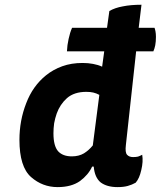

<svg xmlns="http://www.w3.org/2000/svg" viewBox="-20 -765 674 805"><path d="M282.2 -648.4Q273.4 -628.9 267.6 -601.6Q261.7 -575.2 260.7 -549.8Q313.5 -549.8 417 -549.8Q415 -534.2 408.2 -485.4Q391.6 -493.2 370.1 -497.1Q349.6 -501 326.2 -501Q279.3 -501 241.2 -487.3Q203.1 -473.6 172.9 -449.2Q117.2 -404.3 89.8 -332Q61.5 -259.8 61.5 -178.7Q61.5 -65.4 110.4 -22.5Q158.2 19.5 221.7 19.5Q279.3 19.5 315.4 -5.9Q350.6 -32.2 366.2 -66.4Q368.2 -66.4 373 -66.4Q377 -20.5 402.3 0Q428.7 19.5 472.7 19.5Q498 19.5 515.6 14.6Q533.2 9.8 548.8 1Q564.5 -16.6 572.3 -51.8Q581.1 -87.9 576.2 -116.2Q567.4 -111.3 558.6 -108.4Q549.8 -106.4 538.1 -106.4Q521.5 -106.4 512.7 -116.2Q503.9 -126 507.8 -157.2Q522.5 -288.1 550.8 -549.8Q569.3 -549.8 623 -549.8Q627.9 -560.5 630.9 -575.2Q633.8 -590.8 633.8 -610.4Q633.8 -624 631.8 -633.8Q629.9 -643.6 627.9 -648.4Q606.4 -648.4 561.5 -648.4Q564.5 -671.9 573.2 -745.1Q528.3 -745.1 495.1 -738.3Q461.9 -732.4 438.5 -718.8Q434.6 -695.3 428.7 -648.4Q392.6 -648.4 282.2 -648.4ZM369.1 -155.3Q352.5 -134.8 332 -122.1Q310.5 -109.4 281.2 -109.4Q243.2 -109.4 223.6 -130.9Q204.1 -153.3 204.1 -206.1Q204.1 -226.6 207 -248Q210.9 -269.5 217.8 -289.1Q231.4 -327.1 260.7 -353.5Q291 -379.9 341.8 -379.9Q358.4 -379.9 371.1 -377Q383.8 -374 396.5 -367.2Q386.7 -295.9 369.1 -155.3Z"/></svg>

Font: cl
Style: Bold Italic
Weight: 400
Designer: Mitja Miklavcic
Version: Version 7.504; 2011; Build 1022